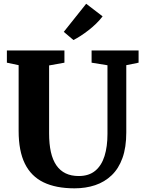

<svg xmlns="http://www.w3.org/2000/svg" viewBox="-20 -1018 784 1046"><path d="M386 8Q284.5 8 217 -24.8Q149.5 -57.5 115.5 -126.5Q81.5 -195.5 81.5 -304.5V-663L17.5 -676.5V-743H331V-676.5L247.5 -661.5V-291Q247.5 -233.5 257.2 -190Q267 -146.5 287.2 -117.2Q307.5 -88 337.8 -73.5Q368 -59 409 -59Q464.5 -59 499 -87.8Q533.5 -116.5 549.5 -168Q565.5 -219.5 565.5 -288V-662.5L479 -676.5V-743H735V-676.5L668 -663V-296.5Q668 -215 647.2 -157.2Q626.5 -99.5 588.2 -63Q550 -26.5 498.5 -9.2Q447 8 386 8ZM380 -800 327.5 -844.5 449.5 -997.5 539 -929Q523.5 -908.5 504 -889.5Q484.5 -870.5 463 -853.8Q441.5 -837 420.2 -823.2Q399 -809.5 380.5 -800Z"/></svg>

Font: Merriweather ExtraBold
Style: Regular
Weight: 800
Version: Version 2.100